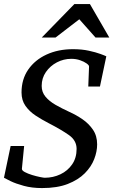

<svg xmlns="http://www.w3.org/2000/svg" viewBox="-25 -936 573 972"><path d="M513.2 -650.9 481 -498H421.9L425.8 -599.1Q426.3 -605.5 413.6 -614.7Q400.9 -624 380.4 -631.1Q359.9 -638.2 335.9 -638.2Q297.4 -638.2 263.2 -620.4Q229 -602.5 207.5 -571.5Q186 -540.5 186 -501Q186 -469.7 205.3 -446.5Q224.6 -423.3 256.6 -405Q288.6 -386.7 327.1 -369.1Q359.9 -354.5 391.8 -332.8Q423.8 -311 445.3 -279.8Q466.8 -248.5 466.8 -205.1Q466.8 -168.9 451.9 -130.4Q437 -91.8 404.1 -58.6Q371.1 -25.4 317.9 -4.6Q264.6 16.1 188 16.1Q136.7 16.1 95.7 4.9Q54.7 -6.3 28.6 -19Q2.4 -31.7 -4.9 -36.1L28.8 -196.8H97.2L85.9 -82Q85 -73.2 100.6 -64.9Q116.2 -56.6 137.7 -50Q159.2 -43.5 177.7 -39.8Q196.3 -36.1 201.2 -36.1Q244.1 -36.1 281 -53.7Q317.9 -71.3 340.3 -104Q362.8 -136.7 362.8 -182.1Q362.8 -224.6 324.2 -252Q285.6 -279.3 222.2 -312Q187 -330.1 155.5 -350.8Q124 -371.6 104 -399.9Q84 -428.2 84 -467.8Q84 -534.7 117.9 -583.7Q151.9 -632.8 210.7 -659.9Q269.5 -687 344.2 -687Q389.2 -687 424.8 -679.2Q460.4 -671.4 483.6 -662.8Q506.8 -654.3 513.2 -650.9ZM528.3 -746.1H458.5L376.5 -838.4L256.3 -746.1H186.5L351.6 -915.5H430.2Z"/></svg>

Font: Charis
Style: Italic
Weight: 400
Italic angle: -11°
Designer: Walt Agee, Miriam Martin, Annie Olsen, Victor Gaultney, Lorna Priest, Alan Ward, Bob Hallissy, Martin Hosken, Sharon Cor
Foundry: SIL Global
Version: Version 7.000